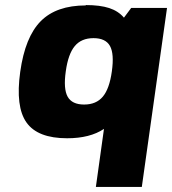

<svg xmlns="http://www.w3.org/2000/svg" viewBox="-20 -531 673 751"><path d="M315.9 -509.8 314.9 -511.2Q371.6 -511.2 407.2 -499.5Q442.9 -487.8 464.8 -461.9L493.2 -500H633.3L534.7 200.2H355L386.7 -26.9Q332 9.8 242.7 9.8Q127.4 9.8 83.7 -51.8Q40 -113.3 59.1 -250Q78.1 -386.2 139.2 -448Q200.2 -509.8 315.9 -509.8ZM237.3 -252Q227.5 -183.6 244.6 -152.8Q261.7 -122.1 309.1 -122.1Q356.4 -122.1 382.3 -153.1Q408.2 -184.1 417.5 -252Q427.2 -320.3 410.2 -351.1Q393.1 -381.8 345.7 -381.8Q298.3 -381.8 272.5 -350.8Q246.6 -319.8 237.3 -252Z"/></svg>

Font: Fivo Sans Heavy
Style: Regular
Weight: 900
Designer: Alexander Slobzheninov
Foundry: Alexander Slobzheninov
Version: 1.0